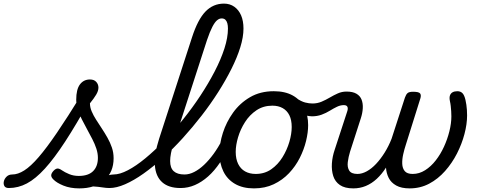

<svg xmlns="http://www.w3.org/2000/svg" viewBox="-208 -1024 2661 1063"><path d="M-159 17Q-178 17 -184 5.5Q-190 -6 -186.5 -20.5Q-183 -35 -171 -46.5Q-159 -58 -140 -58Q-109 -58 -73.5 -80.5Q-38 -103 6 -154Q50 -205 107.5 -289.5Q165 -374 241 -497L290 -471Q214 -334 153 -240.5Q92 -147 40.5 -90.5Q-11 -34 -59 -8.5Q-107 17 -159 17ZM231 19Q181 19 143 3.5Q105 -12 87 -31Q75 -43 75.5 -54Q76 -65 89 -79Q101 -91 111 -91Q121 -91 135 -81Q151 -70 175 -60Q199 -50 228 -50Q281 -50 307.5 -76.5Q334 -103 334 -150Q334 -175 325.5 -201Q317 -227 303 -254Q289 -281 274 -308.5Q259 -336 245 -363.5Q231 -391 222.5 -418.5Q214 -446 214 -472Q214 -529 234.5 -556.5Q255 -584 290 -584Q313 -584 325 -570.5Q337 -557 337 -539Q337 -521 324.5 -500Q312 -479 290 -452Q290 -430 299.5 -407.5Q309 -385 324 -361.5Q339 -338 355.5 -313Q372 -288 387 -261.5Q402 -235 411.5 -207Q421 -179 421 -148Q421 -70 369 -25.5Q317 19 231 19ZM399 17Q380 17 358.5 13.5Q337 10 312 8.5Q287 7 254 13L280 -14Q311 -28 338.5 -37.5Q366 -47 387 -52.5Q408 -58 421 -58Q430 -58 432.5 -46.5Q435 -35 431.5 -20.5Q428 -6 419.5 5.5Q411 17 399 17Z M398 17Q379 17 373.5 5.5Q368 -6 372 -20.5Q376 -35 389 -46.5Q402 -58 421 -58Q455 -58 500 -81.5Q545 -105 596 -147Q647 -189 700.5 -244Q754 -299 805.5 -363Q857 -427 901.5 -494.5Q946 -562 980.5 -628.5Q1015 -695 1034.5 -755.5Q1054 -816 1054 -866Q1054 -885 1067 -894.5Q1080 -904 1097 -904Q1114 -904 1127 -894.5Q1140 -885 1140 -866Q1140 -819 1122.5 -762.5Q1105 -706 1073.5 -643Q1042 -580 1000 -514Q958 -448 908 -383.5Q858 -319 804 -259.5Q750 -200 694.5 -150Q639 -100 586 -62.5Q533 -25 485 -4Q437 17 398 17Z M791 17Q726 17 690 -15Q654 -47 649.5 -108Q645 -169 673 -256L855 -817Q887 -916 929.5 -960Q972 -1004 1032 -1004Q1065 -1004 1089.5 -986.5Q1114 -969 1127 -938.5Q1140 -908 1140 -866Q1140 -847 1127 -838Q1114 -829 1097 -829Q1080 -829 1067 -838Q1054 -847 1054 -866Q1054 -883 1050.5 -895.5Q1047 -908 1039.5 -915Q1032 -922 1019 -922Q1006 -922 993.5 -911.5Q981 -901 967.5 -875Q954 -849 938 -802L753 -231Q734 -171 734 -132.5Q734 -94 754 -76Q774 -58 813 -58Q827 -58 833.5 -46.5Q840 -35 837.5 -20.5Q835 -6 823.5 5.5Q812 17 791 17Z M792 17Q778 17 771.5 5.5Q765 -6 767.5 -20.5Q770 -35 781.5 -46.5Q793 -58 814 -58Q840 -58 867.5 -72Q895 -86 922 -111.5Q949 -137 974.5 -172Q1000 -207 1022 -250Q1029 -264 1042 -263.5Q1055 -263 1064 -253Q1073 -243 1068 -229Q1041 -170 1010 -124Q979 -78 944 -47Q909 -16 871 0.5Q833 17 792 17Z M1198 19Q1136 19 1093 -6Q1050 -31 1028.5 -75.5Q1007 -120 1007 -176Q1007 -229 1026 -288.5Q1045 -348 1082.5 -400.5Q1120 -453 1176.5 -486Q1233 -519 1308 -519Q1370 -519 1412.5 -495.5Q1455 -472 1476.5 -429.5Q1498 -387 1498 -331Q1498 -291 1486.5 -243.5Q1475 -196 1451.5 -149.5Q1428 -103 1392 -65Q1356 -27 1307.5 -4Q1259 19 1198 19ZM1208 -61Q1257 -61 1294 -87Q1331 -113 1356 -153.5Q1381 -194 1394 -238.5Q1407 -283 1407 -321Q1407 -360 1394 -386Q1381 -412 1357 -425.5Q1333 -439 1300 -439Q1250 -439 1212 -413.5Q1174 -388 1148.5 -348Q1123 -308 1110 -264Q1097 -220 1097 -183Q1097 -144 1110.5 -116.5Q1124 -89 1149 -75Q1174 -61 1208 -61Z M1519 -380Q1504 -380 1483.5 -385.5Q1463 -391 1443.5 -400.5Q1424 -410 1410 -420Q1402 -427 1400 -440Q1398 -453 1402 -465Q1406 -477 1414 -483Q1422 -489 1432 -481Q1460 -462 1481.5 -456.5Q1503 -451 1522 -451Q1549 -451 1572.5 -461Q1596 -471 1618 -484Q1640 -497 1662.5 -507Q1685 -517 1710 -517Q1724 -517 1730.5 -505.5Q1737 -494 1736 -479.5Q1735 -465 1724.5 -453.5Q1714 -442 1695 -442Q1677 -442 1658 -433Q1639 -424 1618 -411Q1597 -398 1572.5 -389Q1548 -380 1519 -380Z M1748 19Q1701 19 1674 0.5Q1647 -18 1637 -49.5Q1627 -81 1629.5 -119Q1632 -157 1645 -195L1714 -406Q1720 -423 1715.5 -432.5Q1711 -442 1696 -442Q1682 -442 1675.5 -453.5Q1669 -465 1670.5 -479.5Q1672 -494 1682 -505.5Q1692 -517 1711 -517Q1745 -517 1765.5 -505Q1786 -493 1794 -472Q1802 -451 1800.5 -424.5Q1799 -398 1790 -370L1730 -184Q1721 -155 1717.5 -126.5Q1714 -98 1725.5 -79.5Q1737 -61 1771 -61Q1796 -61 1822.5 -75.5Q1849 -90 1874 -116.5Q1899 -143 1921.5 -179Q1944 -215 1960 -256L2034 -484Q2040 -501 2048.5 -508.5Q2057 -516 2079 -516Q2111 -516 2118 -506.5Q2125 -497 2119 -478L2039 -223Q2031 -199 2024.5 -170.5Q2018 -142 2019 -117Q2020 -92 2033 -76.5Q2046 -61 2077 -61Q2113 -61 2145.5 -81.5Q2178 -102 2204.5 -136Q2231 -170 2250 -211.5Q2269 -253 2280 -297Q2291 -341 2291 -380Q2291 -394 2290 -408.5Q2289 -423 2287.5 -437Q2286 -451 2283 -464Q2279 -483 2283 -495Q2287 -507 2297.5 -513Q2308 -519 2324 -519Q2342 -519 2352.5 -508Q2363 -497 2369 -471Q2372 -458 2374 -444Q2376 -430 2377 -415.5Q2378 -401 2378 -385Q2378 -337 2363.5 -282Q2349 -227 2322 -174Q2295 -121 2256 -77Q2217 -33 2168 -7Q2119 19 2060 19Q2014 19 1985.5 3Q1957 -13 1944 -39Q1931 -65 1929 -96Q1906 -60 1878 -34Q1850 -8 1817.5 5.5Q1785 19 1748 19Z"/></svg>

Font: Playwrite SK
Style: Regular
Weight: 400
Designer: Veronika Burian, José Scaglione
Foundry: TypeTogether
Version: Version 1.002